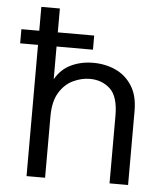

<svg xmlns="http://www.w3.org/2000/svg" viewBox="-52 -777 724 825"><g transform="rotate(5 309.5 -365.0)"><path d="M16 -627H330V-566H16ZM93 0V-730H173V-425Q199 -470 242 -490Q285 -510 336 -510Q390 -510 434 -489.5Q478 -469 504.5 -427Q531 -385 531 -320V0H451V-292Q451 -375 415.5 -407.5Q380 -440 328 -440Q292 -440 256 -423Q220 -406 196.5 -367.5Q173 -329 173 -265V0Z"/></g></svg>

Font: Work Sans
Style: Regular
Weight: 400
Designer: Wei Huang
Foundry: Wei Huang
Version: Version 2.006; ttfautohint (v1.8.1.43-b0c9)